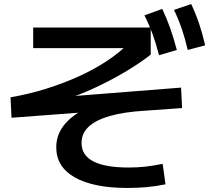

<svg xmlns="http://www.w3.org/2000/svg" viewBox="-20 -875 1040 949"><path d="M610 54Q442 54 350 2Q258 -50 258 -147Q258 -215 306 -268Q354 -321 446 -357L449 -324L37 -293L32 -394Q124 -410 210 -437Q296 -464 372.5 -499Q449 -534 510.5 -575Q572 -616 616 -661L651 -637H144V-739H725V-605Q670 -562 596.5 -518.5Q523 -475 443.5 -438.5Q364 -402 292 -380L266 -394L875 -442L880 -341L700 -328Q593 -322 522.5 -301.5Q452 -281 417.5 -248Q383 -215 383 -168Q383 -108 441 -77.5Q499 -47 616 -47Q657 -47 695 -51Q733 -55 784 -65L798 36Q749 46 704.5 50Q660 54 610 54ZM766 -602Q752 -657 735 -704Q718 -751 694 -799L782 -831Q805 -782 822 -733.5Q839 -685 854 -628ZM908 -628Q895 -684 879 -731Q863 -778 840 -826L925 -855Q948 -806 964.5 -757Q981 -708 994 -651Z"/></svg>

Font: M PLUS 1 Code SemiBold
Style: Regular
Weight: 600
Designer: Coji Morishita
Foundry: UNDERFOREST DESIGN
Version: Version 1.005